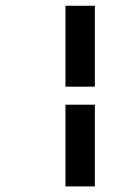

<svg xmlns="http://www.w3.org/2000/svg" viewBox="-20 -692 465 670"><path d="M208.5 -389.6V-671.9H311V-389.6ZM208.5 -41.5V-326.7H311V-41.5Z"/></svg>

Font: Elstob 8pt
Style: Bold Italic
Weight: 700
Italic angle: -20°
Designer: Peter S. Baker
Version: Version 1.015